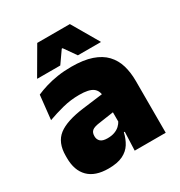

<svg xmlns="http://www.w3.org/2000/svg" viewBox="-166 -803 871 930"><g transform="rotate(-30 269.0 -338.0)"><path d="M325 0 330 -126 326.5 -130.5V-283.5L325 -301.5Q325 -336 302.8 -352.2Q280.5 -368.5 227 -368.5Q178.5 -368.5 133.8 -357Q89 -345.5 48 -330.5L62.5 -465Q87.5 -476 118 -485.2Q148.5 -494.5 184.5 -500Q220.5 -505.5 261 -505.5Q329.5 -505.5 375.2 -489.8Q421 -474 448 -445.2Q475 -416.5 486.8 -377Q498.5 -337.5 498.5 -290V0ZM172.5 12Q98.5 12 60.8 -25.8Q23 -63.5 23 -133V-145.5Q23 -219.5 68.2 -254.5Q113.5 -289.5 213 -302L338.5 -318L349 -217L242.5 -201.5Q213.5 -197.5 202.2 -187.8Q191 -178 191 -159V-157Q191 -139.5 202.8 -128.5Q214.5 -117.5 242 -117.5Q265 -117.5 281.8 -123.8Q298.5 -130 309.8 -140.5Q321 -151 327.5 -163.5L352.5 -103.5H324Q316.5 -70 300.2 -44Q284 -18 253.5 -3Q223 12 172.5 12ZM177 -688H359.5L446 -539.5V-537.5H317.5L270.5 -604.5H266L219 -537.5H90.5V-539.5Z"/></g></svg>

Font: Anek Latin ExtraBold
Style: Regular
Weight: 800
Designer: Yesha Goshar
Foundry: Ek Type
Version: Version 1.003